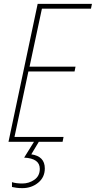

<svg xmlns="http://www.w3.org/2000/svg" viewBox="-20 -734 496 994"><path d="M156 0 105 82Q186 86 186 140Q186 177 158 196.5Q130 216 96 216Q63 216 42 209V234Q52 236 64.5 238Q77 240 96 240Q143 240 177.5 212Q212 184 212 138Q212 75 142 65L181 0H304L309 -25H55L127 -364H366L371 -389H133L197 -689H451L456 -714H175L24 0Z"/></svg>

Font: Noto Sans Display SemiCondensed Thin
Style: Italic
Weight: 250
Width: 4
Designer: Monotype Design team
Foundry: Monotype Imaging Inc.
Version: 1.000